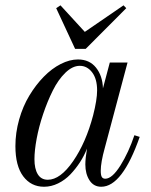

<svg xmlns="http://www.w3.org/2000/svg" viewBox="-20 -692 570 724"><path d="M394 -456.1H460.9L375 -133.8Q359.9 -79.6 359.9 -47.9Q359.9 -31.7 363.8 -24.9Q367.7 -18.1 377 -18.1Q402.8 -18.1 434.1 -67.9Q465.3 -117.7 486.8 -182.1L506.8 -175.8Q440.9 12.2 361.8 12.2Q333 12.2 317.4 -12.2Q301.8 -36.6 301.8 -71.8Q301.8 -94.7 308.1 -131.8Q297.4 -104.5 281.5 -80.1Q265.6 -55.7 245.4 -34.4Q225.1 -13.2 199.2 -0.5Q173.3 12.2 146 12.2Q97.2 12.2 67.6 -27.1Q38.1 -66.4 38.1 -141.1Q38.1 -191.4 52.2 -241.5Q66.4 -291.5 90.6 -331.5Q114.7 -371.6 145 -402.6Q175.3 -433.6 209 -450.7Q242.7 -467.8 273.9 -467.8Q317.4 -467.8 342 -437Q366.7 -406.2 368.2 -358.9ZM160.2 -14.2Q207.5 -14.2 255.9 -84.5Q304.2 -154.8 331.1 -256.8Q346.2 -315.9 346.2 -351.1Q346.2 -394.5 327.4 -419.2Q308.6 -443.8 280.8 -443.8Q253.4 -443.8 226.3 -417.5Q199.2 -391.1 179 -350.3Q158.7 -309.6 142.6 -261.7Q126.5 -213.9 118.2 -168.9Q109.9 -124 109.9 -91.8Q109.9 -55.2 122.6 -34.7Q135.3 -14.2 160.2 -14.2ZM263.2 -507.8 191.9 -661.1 208 -671.9 299.8 -571.8 445.8 -671.9 456.1 -661.1 303.2 -507.8Z"/></svg>

Font: Flanker Steampunk
Style: Italic
Weight: 400
Italic angle: -12°
Designer: Alexey Kryukov, Leonardo Di Lena
Foundry: Alexey Kryukov, Leonardo Di Lena
Version: 1.210